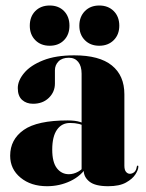

<svg xmlns="http://www.w3.org/2000/svg" viewBox="-20 -650 518 680"><path d="M276.5 -46.5V-52.5L269 -46V-389Q269 -416 257 -430.8Q245 -445.5 224 -445.5Q200 -445.5 187.2 -432.5Q174.5 -419.5 174.5 -401V-354Q174.5 -324.5 153 -303.5Q131.5 -282.5 97 -282.5Q73.5 -282.5 58.2 -296.2Q43 -310 43 -338Q43 -364.5 65.5 -391.5Q88 -418.5 132.5 -436.2Q177 -454 243 -454Q332 -454 376.2 -418.2Q420.5 -382.5 420.5 -316V-63Q420.5 -48.5 426.2 -41.5Q432 -34.5 440 -34.5Q448 -34.5 455.2 -40.2Q462.5 -46 464.5 -60Q465 -62 465.8 -62.8Q466.5 -63.5 467.5 -63.5Q469 -63.5 469.5 -62.8Q470 -62 470 -59.5Q470 -49 459.8 -32.8Q449.5 -16.5 426.2 -3.5Q403 9.5 363 9.5Q317 9.5 296.8 -6.8Q276.5 -23 276.5 -46.5ZM16 -98.5Q16 -156 64 -189.8Q112 -223.5 220 -223.5Q246.5 -223.5 263 -218.2Q279.5 -213 293 -204L288.5 -200Q274 -207.5 260 -211Q246 -214.5 228 -214.5Q198.5 -214.5 181.8 -190.5Q165 -166.5 165 -120Q165 -75.5 181.5 -54.2Q198 -33 224 -33Q240.5 -33 256.8 -42Q273 -51 283 -66.5L289.5 -62.5Q268.5 -27.5 229.8 -9Q191 9.5 146.5 9.5Q89.5 9.5 52.8 -20.8Q16 -51 16 -98.5ZM156 -488Q124.5 -488 105 -507.8Q85.5 -527.5 85.5 -559Q85.5 -591 105 -610.8Q124.5 -630.5 156 -630.5Q187.5 -630.5 206.8 -610.8Q226 -591 226 -559Q226 -527.5 206.8 -507.8Q187.5 -488 156 -488ZM331.5 -488Q300 -488 280.5 -507.8Q261 -527.5 261 -559Q261 -590.5 280.5 -610.5Q300 -630.5 331.5 -630.5Q363 -630.5 382.8 -610.8Q402.5 -591 402.5 -559Q402.5 -527.5 382.8 -507.8Q363 -488 331.5 -488Z"/></svg>

Font: Fraunces 120pt
Style: Bold
Weight: 700
Version: Version 1.000;[b76b70a41]